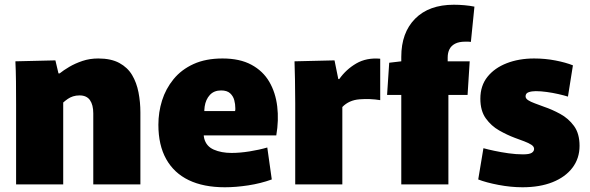

<svg xmlns="http://www.w3.org/2000/svg" viewBox="-20 -779 2493 811"><path d="M48 -337Q48 -389 47.5 -435Q47 -481 45 -520L214 -524L227 -469H232Q248 -482 272.5 -496.5Q297 -511 328 -521.5Q359 -532 395 -532Q449 -532 484 -513Q519 -494 538 -462Q557 -430 565 -389Q573 -348 573 -304V0H374V-300Q374 -318 370.5 -332Q367 -346 360 -356Q353 -366 342 -371Q331 -376 316 -376Q301 -376 288.5 -372Q276 -368 266 -361Q256 -354 247 -346V0H48Z M930 12Q840 12 777.5 -18Q715 -48 682 -107Q649 -166 649 -252Q649 -305 664.5 -354.5Q680 -404 713 -444.5Q746 -485 797.5 -508.5Q849 -532 920 -532Q993 -532 1042 -505.5Q1091 -479 1117.5 -433.5Q1144 -388 1151 -329.5Q1158 -271 1147 -207H753L861 -287Q834 -228 842.5 -194.5Q851 -161 883 -147Q915 -133 958 -133Q993 -133 1034 -139.5Q1075 -146 1109 -156L1128 -21Q1081 -4 1028.5 4Q976 12 930 12ZM754 -310H973Q974 -314 974 -316.5Q974 -319 974 -322Q974 -339 969.5 -356Q965 -373 952 -385Q939 -397 914 -397Q884 -397 866.5 -378Q849 -359 844.5 -329Q840 -299 849 -267Z M1227 0V-343Q1227 -402 1226 -443Q1225 -484 1224 -520L1393 -524L1409 -445H1413Q1442 -486 1485 -511Q1528 -536 1586 -531V-356Q1543 -363 1498.5 -359.5Q1454 -356 1426 -327V0Z M1675 -378H1615L1624 -514L1675 -520V-539Q1675 -641 1733.5 -700Q1792 -759 1897 -759Q1919 -759 1941.5 -757Q1964 -755 1984 -751L1969 -602Q1963 -603 1958 -603Q1953 -603 1945 -603Q1919 -603 1902.5 -594.5Q1886 -586 1878.5 -571Q1871 -556 1871 -536V-520H1964L1955 -378H1874V0H1675Z M2187 12Q2138 12 2085.5 2Q2033 -8 2000 -21L2022 -153Q2040 -148 2068 -142Q2096 -136 2128 -131.5Q2160 -127 2189 -127Q2216 -127 2226 -133.5Q2236 -140 2236 -150Q2236 -160 2224.5 -167.5Q2213 -175 2194.5 -182Q2176 -189 2154 -197Q2122 -209 2088.5 -228Q2055 -247 2032 -279Q2009 -311 2009 -362Q2009 -417 2039 -454.5Q2069 -492 2120.5 -512Q2172 -532 2236 -532Q2283 -532 2326.5 -523.5Q2370 -515 2400 -503L2379 -371Q2363 -376 2339 -381.5Q2315 -387 2289.5 -390.5Q2264 -394 2243 -394Q2226 -394 2213 -389.5Q2200 -385 2200 -372Q2200 -363 2210.5 -356Q2221 -349 2239 -342.5Q2257 -336 2278 -328Q2311 -317 2346 -298Q2381 -279 2404.5 -247Q2428 -215 2428 -163Q2428 -110 2398 -70.5Q2368 -31 2314 -9.5Q2260 12 2187 12Z"/></svg>

Font: Murecho Thin Black
Style: Regular
Weight: 900
Version: Version 1.010